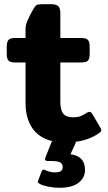

<svg xmlns="http://www.w3.org/2000/svg" viewBox="-20 -660 512 910"><path d="M460 -43Q460 -36 448 -28Q401 4 339 12Q340 15 337 21L314 71Q383 80 383 145Q383 183 352 206.5Q321 230 262 230Q237 230 211 225Q185 220 171 213Q162 208 160 205Q158 202 161 195L178 151Q181 144 186 144Q190 144 196 147Q218 157 241 157Q260 157 268.5 151Q277 145 277 132Q277 115 264 109Q251 103 221 103H205Q197 103 194.5 98.5Q192 94 195 87L222 19Q225 11 228 9Q165 -6 133 -53Q101 -100 101 -173V-364H52Q28 -364 20 -373Q12 -382 12 -405V-438Q12 -461 20 -470.5Q28 -480 52 -480H101V-520Q101 -542 110.5 -563.5Q120 -585 138 -617Q146 -631 153 -635.5Q160 -640 178 -640H224Q247 -640 256.5 -630Q266 -620 266 -598V-480H365Q389 -480 397 -470.5Q405 -461 405 -438V-405Q405 -382 397 -373Q389 -364 365 -364H266V-177Q266 -138 280 -121Q294 -104 327 -104Q347 -104 360.5 -109Q374 -114 391 -125Q399 -130 403 -130Q412 -130 418 -119L455 -56Q460 -48 460 -43Z"/></svg>

Font: Mitr Medium
Style: Regular
Weight: 500
Designer: Thanarat Vachiruckul
Foundry: Cadson Demak
Version: Version 1.002